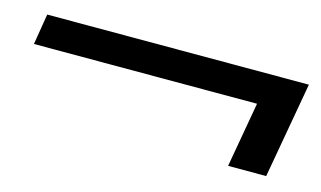

<svg xmlns="http://www.w3.org/2000/svg" viewBox="-41 -530 675 404"><g transform="rotate(15 296.0 -327.5)"><path d="M472 -223 497 -365H11L22 -432H592L555 -223Z"/></g></svg>

Font: DM Sans 16pt
Style: Italic
Weight: 400
Italic angle: -10°
Version: Version 4.004;gftools[0.9.30]